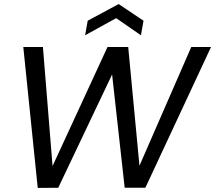

<svg xmlns="http://www.w3.org/2000/svg" viewBox="-20 -930 1065 951"><path d="M166.9 0.8 268.5 0 557.1 -607.1H530.1L597.6 0H700L1025.3 -697.2H927.3L646.5 -53.5L676.1 -52.8L615 -697.2H512.5L215.7 -54.3H244.6L192.6 -697.2H95.4ZM690.9 -827.4 567.7 -909.9 414.4 -827.4 401.6 -755.3 555.4 -840.1 678 -755.3Z"/></svg>

Font: Poppins Devanagari Thin
Style: Italic
Weight: 100
Italic angle: -10°
Designer: Ninad Kale (Devanagari), Jonny Pinhorn (Latin)
Foundry: Indian Type Foundry
Version: 4.005